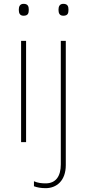

<svg xmlns="http://www.w3.org/2000/svg" viewBox="-20 -741 454 1001"><path d="M103 -721C83 -721 78 -706 78 -690C78 -673 83 -659 103 -659C127 -659 130 -673 130 -690C130 -706 127 -721 103 -721ZM285 -690C285 -673 290 -659 310 -659C334 -659 337 -673 337 -690C337 -706 334 -721 310 -721C290 -721 285 -706 285 -690ZM116 -528H90V0H116ZM218 240C275 240 323 201 323 120V-528H297V116C297 178 271 215 218 215C198 215 177 213 157 204V230C173 236 193 240 218 240Z"/></svg>

Font: Noto Sans Gurmukhi Thin
Style: Regular
Weight: 100
Designer: Jelle Bosma - Monotype Design Team
Foundry: Monotype Imaging Inc.
Version: Version 2.004